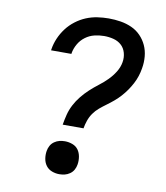

<svg xmlns="http://www.w3.org/2000/svg" viewBox="-84 -813 768 890"><g transform="rotate(10 300.0 -367.5)"><path d="M231 -221Q235 -245 241 -269Q247 -293 259 -316Q271 -339 287.5 -359.5Q304 -380 323.5 -398Q343 -416 364 -432Q385 -448 403.5 -466.5Q422 -485 436 -507.5Q450 -530 454 -554Q458 -577 452 -598.5Q446 -620 430.5 -634Q415 -648 393.5 -653.5Q372 -659 349 -659Q327 -659 304 -653.5Q281 -648 261.5 -633.5Q242 -619 230 -598Q218 -577 214 -554V-551H118L119 -557Q123 -583 134 -608.5Q145 -634 162 -656.5Q179 -679 202 -696.5Q225 -714 250.5 -724.5Q276 -735 303 -739Q330 -743 356 -743Q385 -743 412.5 -738.5Q440 -734 464.5 -723Q489 -712 507.5 -693Q526 -674 537 -650Q548 -626 550.5 -598Q553 -570 548 -542Q545 -523 539 -504.5Q533 -486 523.5 -468Q514 -450 502.5 -433.5Q491 -417 477.5 -402Q464 -387 448 -373.5Q432 -360 415.5 -348Q399 -336 383.5 -323Q368 -310 356.5 -293.5Q345 -277 338.5 -258Q332 -239 329 -221ZM255 8Q237 8 220 1.5Q203 -5 192.5 -19Q182 -33 179 -51.5Q176 -70 179 -88Q181 -101 187.5 -113Q194 -125 205.5 -133Q217 -141 229.5 -144Q242 -147 255 -147Q273 -147 290.5 -140.5Q308 -134 318 -120Q328 -106 331 -87.5Q334 -69 331 -51Q329 -38 322.5 -26Q316 -14 304.5 -6Q293 2 280.5 5Q268 8 255 8Z"/></g></svg>

Font: Iosevka Md Ex Obl
Style: Regular
Weight: 500
Width: 7
Italic angle: -9°
Monospace: yes
Designer: Belleve Invis
Foundry: Belleve Invis
Version: Version 32.5.0; ttfautohint (v1.8.4)